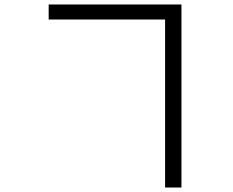

<svg xmlns="http://www.w3.org/2000/svg" viewBox="-20 -786 1040 856"><path d="M716 -699V50H789V-766H197V-699Z"/></svg>

Font: Noto Sans CJK JP DemiLight
Style: Regular
Weight: 350
Designer: Ryoko NISHIZUKA (kana & ideographs); Paul D. Hunt (Latin, Greek & Cyrillic); Wenlong ZHANG (bopomofo); Sandoll Communica
Foundry: Adobe Systems Incorporated
Version: Version 1.004;PS 1.004;hotconv 1.0.82;makeotf.lib2.5.63406